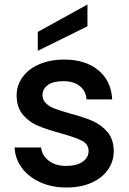

<svg xmlns="http://www.w3.org/2000/svg" viewBox="-20 -825 574 854"><path d="M45 -169H163Q166 -134 196.5 -110.5Q227 -87 273 -87Q321 -87 347.5 -105.5Q374 -124 374 -153Q374 -184 344.5 -199Q315 -214 251 -232Q189 -249 150 -265Q111 -281 82.5 -314Q54 -347 54 -401Q54 -445 80 -481.5Q106 -518 154.5 -539Q203 -560 266 -560Q360 -560 417.5 -512.5Q475 -465 479 -383H365Q362 -420 335 -442Q308 -464 262 -464Q217 -464 193 -447Q169 -430 169 -402Q169 -380 185 -365Q201 -350 224 -341.5Q247 -333 292 -320Q352 -304 390.5 -287.5Q429 -271 457 -239Q485 -207 486 -154Q486 -107 460 -70Q434 -33 386.5 -12Q339 9 275 9Q210 9 158.5 -14.5Q107 -38 77 -78.5Q47 -119 45 -169ZM369 -708 148 -599V-683L369 -805Z"/></svg>

Font: Poppins-Tabular Medium
Style: Regular
Weight: 500
Designer: Ninad Kale (Devanagari), Jonny Pinhorn (Latin)
Foundry: Indian Type Foundry
Version: Version 4.004